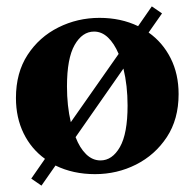

<svg xmlns="http://www.w3.org/2000/svg" viewBox="-20 -531 610 602"><path d="M292 -475Q359 -475 413 -449L456 -511L488 -489L446 -429Q490 -398 515 -348.5Q540 -299 540 -236Q540 -157 503 -101Q466 -45 406.5 -15Q347 15 278 15Q209 15 154 -12L110 51L78 29L121 -33Q78 -64 54 -113Q30 -162 30 -224Q30 -303 66.5 -359Q103 -415 163 -445Q223 -475 292 -475ZM190 -260Q190 -199 202 -148L352 -362Q338 -395 318.5 -413.5Q299 -432 275 -432Q238 -432 214 -390Q190 -348 190 -260ZM295 -28Q332 -28 356 -70Q380 -112 380 -200Q380 -263 367 -316L217 -101Q230 -67 250 -47.5Q270 -28 295 -28Z"/></svg>

Font: Bona Nova
Style: Bold
Weight: 700
Designer: Mateusz Machalski
Foundry: Capitalics
Version: Version 4.001; ttfautohint (v1.8.3)